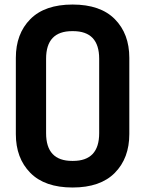

<svg xmlns="http://www.w3.org/2000/svg" viewBox="-20 -813 640 846"><path d="M549.8 -222.2Q549.8 -116.2 486.1 -51.5Q422.4 13.2 299.8 13.2Q177.2 13.2 113.5 -51.5Q49.8 -116.2 49.8 -222.2V-558.1Q49.8 -664.1 113.5 -728.5Q177.2 -793 299.8 -793Q422.4 -793 486.1 -728.5Q549.8 -664.1 549.8 -558.1ZM417 -554.2Q417 -675.8 301.8 -675.8H297.9Q183.1 -675.8 183.1 -554.2V-226.1Q183.1 -104 297.9 -104H301.8Q417 -104 417 -226.1Z"/></svg>

Font: Cooper Hewitt
Style: Semibold
Weight: 709
Designer: Village Type and Design LLC
Foundry: Cooper Hewitt Smithsonian Design Museum
Version: 1.000